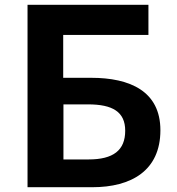

<svg xmlns="http://www.w3.org/2000/svg" viewBox="-20 -782 740 802"><path d="M95 -762V0H366C528 0 650 -69 650 -238C650 -401 523 -457 361 -457H244V-636H600V-762ZM350 -116H245V-346H348C450 -346 503 -315 503 -236C503 -154 453 -116 350 -116Z"/></svg>

Font: Kawkab Mono
Style: Bold
Weight: 700
Monospace: yes
Designer: Abdullah Arif
Foundry: Abdullah Arif
Version: Version 1.000;PS 000.500;hotconv 1.0.88;makeotf.lib2.5.64775